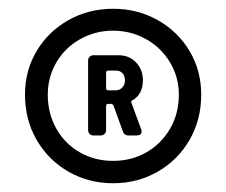

<svg xmlns="http://www.w3.org/2000/svg" viewBox="-20 -731 516 438"><path d="M439 -515Q439 -458 412.5 -412Q386 -366 340 -339.5Q294 -313 238 -313Q182 -313 136 -339.5Q90 -366 63.5 -412Q37 -458 37 -515Q37 -570 63.5 -614.5Q90 -659 136 -685Q182 -711 238 -711Q294 -711 340 -685Q386 -659 412.5 -614.5Q439 -570 439 -515ZM388 -515Q388 -555 368 -588.5Q348 -622 313.5 -641.5Q279 -661 238 -661Q197 -661 162.5 -641.5Q128 -622 108.5 -588.5Q89 -555 89 -515Q89 -472 108.5 -437.5Q128 -403 162 -383.5Q196 -364 238 -364Q280 -364 314 -383.5Q348 -403 368 -437.5Q388 -472 388 -515ZM282 -502Q278 -501 280 -496L302 -436Q303 -434 303 -431Q303 -422 292 -422H273Q263 -422 260 -432L239 -490Q237 -494 234 -494H227Q222 -494 222 -489V-434Q222 -429 218.5 -425.5Q215 -422 210 -422H193Q188 -422 184.5 -425.5Q181 -429 181 -434V-593Q181 -598 184.5 -601.5Q188 -605 193 -605H250Q275 -605 290.5 -588.5Q306 -572 306 -548Q306 -516 282 -502ZM222 -565V-530Q222 -525 227 -525H244Q253 -525 259 -531.5Q265 -538 265 -547Q265 -558 259.5 -564Q254 -570 244 -570H227Q222 -570 222 -565Z"/></svg>

Font: Barlow SemiBold
Style: Regular
Weight: 600
Designer: Jeremy Tribby
Foundry: Tribby Type
Version: Version 1.422